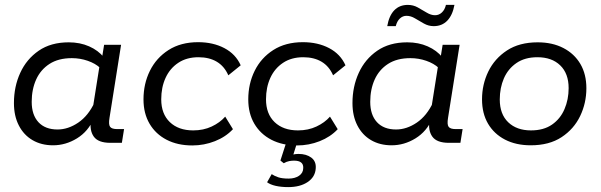

<svg xmlns="http://www.w3.org/2000/svg" viewBox="-20 -578 2432 777"><path d="M194.7 10Q147.3 10 111.6 -10.9Q75.9 -31.8 56.2 -70.4Q36.4 -108.9 36.4 -160.7Q36.4 -227.6 61.9 -283.1Q87.3 -338.7 136.6 -372.7Q185.8 -406.7 258.1 -406.7Q303.8 -406.7 340.7 -390.4Q377.6 -374.1 400.1 -346.2L392 -338.7L401.3 -396.7H470L423.1 -100.7Q418.7 -74.2 425.5 -64.9Q432.3 -55.6 454 -55.6H482.1L473.2 0H426.4Q377.6 0 359.6 -25.1Q341.6 -50.2 348.2 -92.1L352 -116L360.1 -99Q337 -45.9 291.4 -18Q245.8 10 194.7 10ZM212.8 -54Q255.8 -54 296.7 -81.8Q337.5 -109.6 363 -164.2L355 -136.6L384.3 -321.3L385.3 -303.2Q366.1 -321.1 335.2 -331.9Q304.2 -342.7 270.7 -342.7Q216.6 -342.7 180.4 -319.4Q144.2 -296 126.2 -256Q108.3 -216.1 108.3 -165.8Q108.3 -113.1 135.6 -83.5Q163 -54 212.8 -54Z M758.3 10.6Q698.7 10.6 654.3 -12.4Q609.9 -35.4 585.3 -77.2Q560.7 -119 560.7 -175.8Q560.7 -239 586.6 -291.4Q612.5 -343.9 662.1 -375.6Q711.7 -407.3 781.7 -407.3Q842.2 -407.3 887.9 -383.3Q933.7 -359.3 954.1 -313.7L904 -273.2Q888 -309.9 857.5 -328.1Q826.9 -346.4 783.3 -346.4Q735.4 -346.4 701.5 -323.8Q667.5 -301.2 650 -262.8Q632.5 -224.4 632.5 -176Q632.5 -117.3 667.3 -83.8Q702.2 -50.3 761.8 -50.3Q803.4 -50.3 836.7 -66Q870 -81.6 891.4 -106L922.7 -55.2Q893.3 -23.8 849.6 -6.6Q805.9 10.6 758.3 10.6Z M1182.3 10.6Q1122.7 10.6 1078.3 -12.4Q1033.9 -35.4 1009.3 -77.2Q984.7 -119 984.7 -175.8Q984.7 -239 1010.6 -291.4Q1036.5 -343.9 1086.1 -375.6Q1135.7 -407.3 1205.7 -407.3Q1266.2 -407.3 1311.9 -383.3Q1357.7 -359.3 1378.1 -313.7L1328 -273.2Q1312 -309.9 1281.5 -328.1Q1250.9 -346.4 1207.3 -346.4Q1159.4 -346.4 1125.5 -323.8Q1091.5 -301.2 1074 -262.8Q1056.5 -224.4 1056.5 -176Q1056.5 -117.3 1091.3 -83.8Q1126.2 -50.3 1185.8 -50.3Q1227.4 -50.3 1260.7 -66Q1294 -81.6 1315.4 -106L1346.7 -55.2Q1317.3 -23.8 1273.6 -6.6Q1229.9 10.6 1182.3 10.6ZM1146.2 179.2Q1118.1 179.2 1095.9 174.2Q1073.8 169.2 1060.9 159.6L1079.5 126.7Q1090.5 134.1 1106 139.4Q1121.6 144.7 1148.3 144.7Q1173.3 144.7 1190.2 133.3Q1207.2 121.8 1207.2 101.6Q1208.4 72.1 1169.6 72.1Q1161.2 72.1 1150.6 73.9Q1140 75.8 1128.3 82.6L1114.8 71.7L1139.8 -5.8H1183.8L1163.2 60.2L1143.2 55.3Q1165.4 44.9 1188.1 44.9Q1219.6 44.9 1239.6 59.7Q1259.7 74.6 1257.8 102.6Q1256 137.6 1225.5 158.4Q1194.9 179.2 1146.2 179.2Z M1564.7 10Q1517.3 10 1481.6 -10.9Q1445.9 -31.8 1426.2 -70.4Q1406.4 -108.9 1406.4 -160.7Q1406.4 -227.6 1431.9 -283.1Q1457.3 -338.7 1506.6 -372.7Q1555.8 -406.7 1628.1 -406.7Q1673.8 -406.7 1710.7 -390.4Q1747.6 -374.1 1770.1 -346.2L1762 -338.7L1771.3 -396.7H1840L1793.1 -100.7Q1788.7 -74.2 1795.5 -64.9Q1802.3 -55.6 1824 -55.6H1852.1L1843.2 0H1796.4Q1747.6 0 1729.6 -25.1Q1711.6 -50.2 1718.2 -92.1L1722 -116L1730.1 -99Q1707 -45.9 1661.4 -18Q1615.8 10 1564.7 10ZM1582.8 -54Q1625.8 -54 1666.7 -81.8Q1707.5 -109.6 1733 -164.2L1725 -136.6L1754.3 -321.3L1755.3 -303.2Q1736.1 -321.1 1705.2 -331.9Q1674.2 -342.7 1640.7 -342.7Q1586.6 -342.7 1550.4 -319.4Q1514.2 -296 1496.2 -256Q1478.3 -216.1 1478.3 -165.8Q1478.3 -113.1 1505.6 -83.5Q1533 -54 1582.8 -54ZM1735.2 -472.2Q1714.3 -472.2 1695.4 -482.8Q1676.4 -493.4 1659.4 -503.7Q1642.4 -514 1625 -514Q1609.8 -514 1598.2 -503.1Q1586.6 -492.2 1581.6 -472.2H1547.1Q1554.5 -514.7 1575.7 -536.5Q1596.9 -558.2 1630.4 -558.2Q1652.3 -558.2 1670.7 -547.9Q1689.2 -537.6 1706.7 -527Q1724.2 -516.4 1740.6 -516.4Q1756.5 -516.4 1768.3 -527.6Q1780.2 -538.8 1784.6 -558.2H1819.1Q1811.5 -516.7 1790.1 -494.4Q1768.7 -472.2 1735.2 -472.2Z M2127.7 10Q2068.1 10 2023.7 -13Q1979.3 -36.1 1955 -77.5Q1930.7 -119 1930.7 -175.8Q1930.7 -236 1956.1 -288.5Q1981.6 -341 2031.6 -373.8Q2081.6 -406.7 2155.9 -406.7Q2215.6 -406.7 2260 -383.6Q2304.3 -360.6 2328.7 -319.2Q2353 -277.7 2353 -220.9Q2353 -161 2327.8 -108.4Q2302.5 -55.7 2252.6 -22.9Q2202.7 10 2127.7 10ZM2128.7 -50.3Q2180.2 -50.3 2214 -73.8Q2247.7 -97.2 2264.4 -136.3Q2281.2 -175.4 2281.2 -221.3Q2281.2 -280.6 2247.1 -313.5Q2213.1 -346.4 2154.9 -346.4Q2104.1 -346.4 2070 -322.9Q2036 -299.5 2019.2 -260.9Q2002.5 -222.3 2002.5 -175.4Q2002.5 -116.1 2036.7 -83.2Q2071 -50.3 2128.7 -50.3Z"/></svg>

Font: Rokkitt SemiBold
Style: Italic
Weight: 600
Italic angle: -9°
Designer: Vernon Adams
Foundry: Vernon Adams
Version: Version 3.103